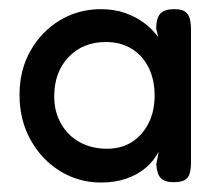

<svg xmlns="http://www.w3.org/2000/svg" viewBox="-20 -703 477 415"><path d="M356.5 -683.2Q372.5 -683.2 380 -678Q387.5 -672.8 390.1 -663Q392.8 -653.2 392.8 -638.8V-351Q392.8 -338 390.1 -328.4Q387.5 -318.8 379.5 -314Q371.5 -309.2 355.5 -309.2Q336.5 -309.2 327.9 -317.8Q319.2 -326.2 317.8 -347.8L323 -375.5Q313.2 -355.8 295.1 -340.4Q277 -325 252.6 -316.8Q228.2 -308.5 198.2 -308.5Q150 -308.5 110 -333.1Q70 -357.8 46.1 -400.6Q22.2 -443.5 22.2 -498.2Q22.2 -552 46.2 -593.9Q70.2 -635.8 110.1 -659.5Q150 -683.2 198.2 -683.2Q226.5 -683.2 250 -675.1Q273.5 -667 291.5 -653.4Q309.5 -639.8 322 -623L317.5 -641.5Q317.8 -664 326.6 -673.6Q335.5 -683.2 356.5 -683.2ZM211.2 -381.5Q242.2 -381.5 265 -396Q287.8 -410.5 301 -436.5Q314.2 -462.5 314.2 -496.2Q314.2 -531.2 301 -557.4Q287.8 -583.5 264.1 -597.9Q240.5 -612.2 209.2 -612.2Q159.2 -612.2 128.2 -579.6Q97.2 -547 97.2 -494.5Q97.2 -461.5 111.8 -435.9Q126.2 -410.2 152 -395.9Q177.8 -381.5 211.2 -381.5Z"/></svg>

Font: Fredoka Light
Style: Regular
Weight: 300
Designer: Ben Nathan
Foundry: Milena B. Brandão, Ben Nathan
Version: Version 2.001